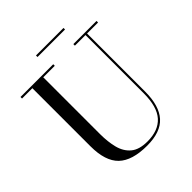

<svg xmlns="http://www.w3.org/2000/svg" viewBox="-234 -1017 1184 1184"><g transform="rotate(-45 358.0 -425.0)"><path d="M273 -863.5H513V-850H273ZM24.5 -750H310V-736.5H209.5V-240Q209.5 -174 223.2 -120Q237 -66 274.8 -34Q312.5 -2 384.5 -2Q480 -2 529 -56.5Q578 -111 578 -230V-736.5H485.5V-750H687.5V-736.5H591.5V-230Q591.5 -106.5 537.2 -45.8Q483 15 364.5 15Q234.5 15 174.5 -42.8Q114.5 -100.5 114.5 -230V-736.5H24.5Z"/></g></svg>

Font: Bodoni Moda 16pt
Style: Regular
Weight: 400
Version: Version 2.3